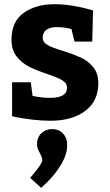

<svg xmlns="http://www.w3.org/2000/svg" viewBox="-20 -570 527 922"><path d="M220.2 -100.1Q302.2 -100.1 301.8 -148.9Q301.8 -170.9 278.8 -184.6Q255.9 -198.2 206.1 -214.8Q152.8 -232.9 118.9 -250Q85 -267.1 60.1 -298.6Q35.2 -330.1 35.2 -378.9Q35.2 -466.8 94 -508.3Q152.8 -549.8 241.2 -549.8Q281.2 -549.8 322.5 -543.5Q363.8 -537.1 391.8 -529.5Q419.9 -522 426.8 -520L422.9 -370.1H337.9L323.2 -430.2Q323.2 -431.2 301 -435.5Q278.8 -439.9 253.9 -439.9Q220.7 -439.9 202.9 -427Q185.1 -414.1 185.1 -389.2Q185.1 -367.2 208 -354Q231 -340.8 280.8 -326.2Q334 -309.1 368.4 -293.5Q402.8 -277.8 427.5 -247.8Q452.1 -217.8 452.1 -169.9Q452.1 -85 389.6 -37.6Q327.1 9.8 222.2 9.8Q180.2 9.8 139.2 4.9Q98.1 0 71.5 -4.9Q44.9 -9.8 38.1 -12.2V-174.8H127.9L136.2 -109.9Q136.2 -108.9 162.6 -104.5Q189 -100.1 220.2 -100.1ZM231 49.8Q261.7 49.8 282.2 70.8Q302.7 91.8 302.7 127.9Q302.7 172.9 269.8 226.3Q236.8 279.8 177.7 332L125 284.2Q128.9 279.3 142.8 262.7Q156.7 246.1 169.9 227.1Q183.1 208 183.1 198.2Q183.1 190.4 179.4 182.1Q175.8 173.8 171.9 166Q157.7 142.1 157.7 123Q157.7 89.8 178.7 69.8Q199.7 49.8 231 49.8Z"/></svg>

Font: Kadwa
Style: Regular
Weight: 400
Designer: Sol Matas
Foundry: Sol Matas
Version: Version 1.000;PS 001.000;hotconv 1.0.70;makeotf.lib2.5.58329